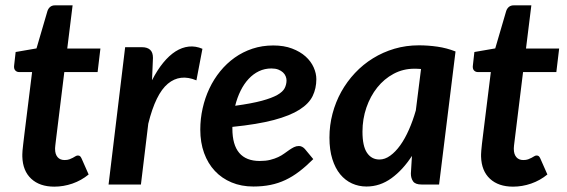

<svg xmlns="http://www.w3.org/2000/svg" viewBox="-20 -690 2122 718"><path d="M63.5 -104.5Q63.5 -108 63.5 -112.8Q63.5 -117.5 64.2 -126.8Q65 -136 66.8 -151.2Q68.5 -166.5 71.5 -190.5L100 -420.5H51.5Q42.5 -420.5 36.8 -427Q31 -433.5 33 -446.5L38.5 -495.5L116.5 -509L157.5 -649Q161 -659 168 -664.5Q175 -670 185.5 -670H251.5L231.5 -508.5H355.5L345 -420.5H220.5L193 -197Q190.5 -176.5 189 -164.5Q187.5 -152.5 186.8 -145.8Q186 -139 186 -136.2Q186 -133.5 186 -132.5Q186 -113.5 195.2 -102.5Q204.5 -91.5 221.5 -91.5Q232 -91.5 239.5 -94.2Q247 -97 252.5 -100Q258 -103 262.5 -105.8Q267 -108.5 271 -108.5Q276.5 -108.5 279.5 -105.8Q282.5 -103 285 -97.5L311.5 -37.5Q284 -15 250.8 -3.5Q217.5 8 183 8Q128.5 8 96.8 -21.5Q65 -51 63.5 -104.5Z M548.5 -390Q568 -428 590.2 -455.2Q612.5 -482.5 636.5 -497.8Q660.5 -513 686 -515.8Q711.5 -518.5 737 -507.5L714.5 -389.5Q653.5 -415 607.8 -377Q562 -339 534.5 -227.5L507 0H386L448 -513.5H511Q530.5 -513.5 541.2 -504Q552 -494.5 552 -473.5Z M995 -434Q970 -434 948.5 -423.8Q927 -413.5 909.8 -395Q892.5 -376.5 879.8 -350.8Q867 -325 859.5 -294.5Q921.5 -303 959.2 -313.2Q997 -323.5 1017.5 -335.2Q1038 -347 1044.8 -360.8Q1051.5 -374.5 1051.5 -389.5Q1051.5 -397 1048.2 -405Q1045 -413 1038.2 -419.2Q1031.5 -425.5 1020.8 -429.8Q1010 -434 995 -434ZM849 -209Q849 -88 951.5 -88Q973.5 -88 990.5 -92.2Q1007.5 -96.5 1020.2 -102.5Q1033 -108.5 1043.2 -116Q1053.5 -123.5 1062.2 -129.5Q1071 -135.5 1079.5 -139.8Q1088 -144 1098 -144Q1104 -144 1109.8 -141Q1115.5 -138 1120 -133L1151.5 -95Q1125 -68.5 1099.5 -49Q1074 -29.5 1047.5 -17Q1021 -4.5 991.5 1.5Q962 7.5 927.5 7.5Q882.5 7.5 846 -7.8Q809.5 -23 783.5 -50.8Q757.5 -78.5 743.2 -117.8Q729 -157 729 -205.5Q729 -246 737.8 -285Q746.5 -324 763 -359Q779.5 -394 803.5 -423.5Q827.5 -453 857.8 -474.5Q888 -496 924.2 -508Q960.5 -520 1002 -520Q1042 -520 1072.2 -508.5Q1102.5 -497 1122.8 -478.8Q1143 -460.5 1153 -438Q1163 -415.5 1163 -394Q1163 -359.5 1149.2 -331Q1135.5 -302.5 1100.2 -280Q1065 -257.5 1004 -241.2Q943 -225 849 -215.5Z M1554.5 -432Q1547.5 -432.5 1541.2 -432.8Q1535 -433 1529 -433Q1487.5 -433 1452 -414Q1416.5 -395 1390.8 -362.8Q1365 -330.5 1350.2 -287.8Q1335.5 -245 1335.5 -197.5Q1335.5 -143.5 1352.5 -118.5Q1369.5 -93.5 1399 -93.5Q1419.5 -93.5 1439.2 -107.8Q1459 -122 1476.8 -146.8Q1494.5 -171.5 1509.2 -205Q1524 -238.5 1535 -277ZM1520.5 -107Q1486.5 -54.5 1443.8 -23.5Q1401 7.5 1350.5 7.5Q1321.5 7.5 1296.2 -4Q1271 -15.5 1252.2 -38.2Q1233.5 -61 1222.8 -95.2Q1212 -129.5 1212 -175.5Q1212 -221.5 1223.5 -265Q1235 -308.5 1256.2 -346.8Q1277.5 -385 1307.5 -417Q1337.5 -449 1374.8 -472Q1412 -495 1455.2 -507.8Q1498.5 -520.5 1546.5 -520.5Q1581 -520.5 1615.8 -515.5Q1650.5 -510.5 1683.5 -497.5L1622 0H1556.5Q1533 0 1524.8 -11.8Q1516.5 -23.5 1516.5 -41Z M1779 -104.5Q1779 -108 1779 -112.8Q1779 -117.5 1779.8 -126.8Q1780.5 -136 1782.2 -151.2Q1784 -166.5 1787 -190.5L1815.5 -420.5H1767Q1758 -420.5 1752.2 -427Q1746.5 -433.5 1748.5 -446.5L1754 -495.5L1832 -509L1873 -649Q1876.5 -659 1883.5 -664.5Q1890.5 -670 1901 -670H1967L1947 -508.5H2071L2060.5 -420.5H1936L1908.5 -197Q1906 -176.5 1904.5 -164.5Q1903 -152.5 1902.2 -145.8Q1901.5 -139 1901.5 -136.2Q1901.5 -133.5 1901.5 -132.5Q1901.5 -113.5 1910.8 -102.5Q1920 -91.5 1937 -91.5Q1947.5 -91.5 1955 -94.2Q1962.5 -97 1968 -100Q1973.5 -103 1978 -105.8Q1982.5 -108.5 1986.5 -108.5Q1992 -108.5 1995 -105.8Q1998 -103 2000.5 -97.5L2027 -37.5Q1999.5 -15 1966.2 -3.5Q1933 8 1898.5 8Q1844 8 1812.2 -21.5Q1780.5 -51 1779 -104.5Z"/></svg>

Font: Lato 2
Style: Bold Italic
Weight: 700
Italic angle: -7°
Designer: Lukasz Dziedzic with Adam Twardoch and Botio Nikoltchev
Foundry: tyPoland Lukasz Dziedzic
Version: Version 2.015; 2015-08-06; http://www.latofonts.com/